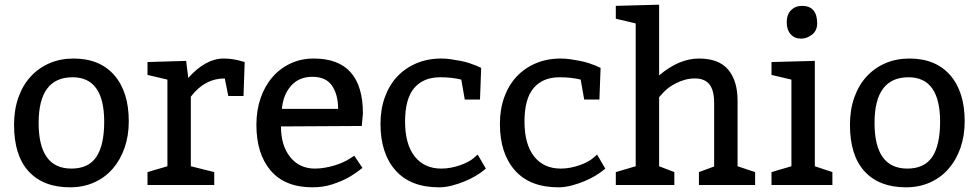

<svg xmlns="http://www.w3.org/2000/svg" viewBox="-20 -790 4180 820"><path d="M40 -257Q40 -321 58.5 -373.5Q77 -426 111 -463Q145 -500 191.5 -520Q238 -540 294 -540Q406 -540 468 -469Q530 -398 530 -272Q530 -210 512 -158.5Q494 -107 461.5 -69.5Q429 -32 382.5 -11Q336 10 279 10Q165 10 102.5 -58Q40 -126 40 -257ZM290 -460Q145 -460 145 -265Q145 -70 285 -70Q358 -70 391.5 -120Q425 -170 425 -270Q425 -460 290 -460Z M775 -530 784 -457Q858 -540 935 -540Q976 -540 1014 -528L1025 -525L1020 -380H955L940 -455Q854 -455 795 -377V-80L895 -55V0H610V-55L695 -80V-450L610 -470V-525Z M1525 -252 1180 -250Q1180 -168 1219.5 -119Q1259 -70 1325 -70Q1347 -70 1369 -74Q1391 -78 1410.5 -84Q1430 -90 1446 -97.5Q1462 -105 1473 -112L1493 -125L1528 -73Q1494 -46 1465.5 -30.5Q1437 -15 1398.5 -2.5Q1360 10 1315 10Q1197 10 1136 -61.5Q1075 -133 1075 -257Q1075 -319 1093 -371Q1111 -423 1143.5 -460.5Q1176 -498 1221 -519Q1266 -540 1320 -540Q1530 -540 1530 -305ZM1184 -325H1424Q1424 -386 1398 -424Q1372 -462 1314 -462Q1257 -462 1223 -423.5Q1189 -385 1184 -325Z M2030 -365H1965L1950 -450Q1911 -460 1860 -460Q1788 -460 1749 -414Q1710 -368 1710 -271Q1710 -174 1751 -122Q1792 -70 1865 -70Q1886 -70 1906.5 -74Q1927 -78 1945.5 -84.5Q1964 -91 1979 -99Q1994 -107 2003 -115L2020 -130L2055 -70L2044 -61Q2032 -51 2011 -38.5Q1990 -26 1964.5 -15.5Q1939 -5 1910.5 2.5Q1882 10 1855 10Q1733 10 1669 -62.5Q1605 -135 1605 -261Q1605 -323 1623.5 -374.5Q1642 -426 1676 -462.5Q1710 -499 1758 -519.5Q1806 -540 1865 -540Q1885 -540 1906 -537Q1927 -534 1947 -530Q1967 -526 1984 -520.5Q2001 -515 2013 -510L2035 -500Z M2540 -365H2475L2460 -450Q2421 -460 2370 -460Q2298 -460 2259 -414Q2220 -368 2220 -271Q2220 -174 2261 -122Q2302 -70 2375 -70Q2396 -70 2416.5 -74Q2437 -78 2455.5 -84.5Q2474 -91 2489 -99Q2504 -107 2513 -115L2530 -130L2565 -70L2554 -61Q2542 -51 2521 -38.5Q2500 -26 2474.5 -15.5Q2449 -5 2420.5 2.5Q2392 10 2365 10Q2243 10 2179 -62.5Q2115 -135 2115 -261Q2115 -323 2133.5 -374.5Q2152 -426 2186 -462.5Q2220 -499 2268 -519.5Q2316 -540 2375 -540Q2395 -540 2416 -537Q2437 -534 2457 -530Q2477 -526 2494 -520.5Q2511 -515 2523 -510L2545 -500Z M2795 -770V-468Q2880 -540 2965 -540Q3050 -540 3090 -492.5Q3130 -445 3130 -360V-80L3205 -55V0H2965V-55L3030 -79V-350Q3030 -404 3010 -429.5Q2990 -455 2947 -455Q2926 -455 2906 -449.5Q2886 -444 2868 -435Q2850 -426 2836 -415.5Q2822 -405 2813 -395L2795 -375V-80L2860 -55V0H2610V-55L2695 -80V-690L2610 -710V-765Z M3405 -765Q3470 -765 3470 -690Q3470 -659 3448 -642Q3426 -625 3401 -625Q3374 -625 3357 -643.5Q3340 -662 3340 -695Q3340 -728 3358.5 -746.5Q3377 -765 3405 -765ZM3460 -530V-80L3535 -55V0H3275V-55L3360 -80V-450L3275 -470V-525Z M3610 -257Q3610 -321 3628.5 -373.5Q3647 -426 3681 -463Q3715 -500 3761.5 -520Q3808 -540 3864 -540Q3976 -540 4038 -469Q4100 -398 4100 -272Q4100 -210 4082 -158.5Q4064 -107 4031.5 -69.5Q3999 -32 3952.5 -11Q3906 10 3849 10Q3735 10 3672.5 -58Q3610 -126 3610 -257ZM3860 -460Q3715 -460 3715 -265Q3715 -70 3855 -70Q3928 -70 3961.5 -120Q3995 -170 3995 -270Q3995 -460 3860 -460Z"/></svg>

Font: Bitter
Style: Regular
Weight: 400
Designer: Sol Matas
Foundry: Sol Matas
Version: Version 1.001